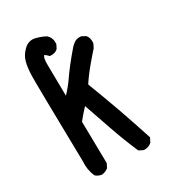

<svg xmlns="http://www.w3.org/2000/svg" viewBox="-185 -860 870 967"><g transform="rotate(-30 250.0 -376.5)"><path d="M120.1 5.9Q101.6 3.4 87.4 -8.3L85.9 -9.8L85 -11.7Q66.4 -52.7 70.3 -102.1Q61.5 -557.6 63 -603.5Q64.5 -649.9 72.8 -680.2Q81.1 -712.4 108.4 -738.3Q137.7 -766.6 175.3 -756.3Q209 -747.6 229.5 -734.9L230.5 -734.4L231.4 -733.4Q252.4 -712.9 250 -681.2V-679.2L249 -677.2L239.3 -657.7L238.3 -655.8L236.8 -654.8Q220.2 -640.1 194.3 -642.6L190.4 -643.1L188 -646Q179.2 -655.3 169.9 -661.1Q169.9 -661.1 169.4 -661.6Q167.5 -660.2 165.5 -655.8Q163.1 -651.9 161.6 -644.8Q160.2 -637.7 159.4 -627Q158.7 -616.2 159.2 -603Q160.2 -564.9 161.6 -429.2Q195.3 -464.8 219.2 -500.5Q234.9 -523.4 259.3 -554.7Q283.7 -585.9 317.9 -625.5L318.4 -626L318.8 -626.5L332.5 -638.2Q349.1 -652.8 375 -650.4H377L378.4 -649.4L397.9 -639.6L399.4 -638.7L400.9 -637.2Q409.2 -627.9 412.1 -615.7Q415 -603.5 413.1 -589.4L412.6 -587.9L412.1 -586.4L402.3 -566.9L401.9 -565.9L400.9 -564.9Q388.2 -550.8 377 -537.8Q365.7 -524.9 355.7 -512.9Q345.7 -501 336.9 -490.2Q328.1 -479.5 320.8 -469.7Q313.5 -460 307.1 -451.4Q300.8 -442.9 295.9 -435.5Q291 -428.2 287.1 -421.9Q323.2 -328.1 356.9 -233.9Q391.1 -136.7 422.4 -40L423.8 -36.1L421.9 -32.7L412.1 -13.2L411.1 -11.7L409.7 -10.3Q391.1 6.3 365.2 3.9H363.3L361.8 2.9L342.3 -6.8L339.4 -8.3L337.9 -11.7Q302.2 -94.2 272.5 -180.7Q245.6 -259.3 218.8 -335.9Q187 -302.2 166 -274.9L169.9 -35.2V-32.7L168.9 -30.8L159.2 -11.2L158.2 -9.3L156.2 -7.8Q140.6 3.4 122.1 5.9H121.1Z"/></g></svg>

Font: NaikaiFont
Style: Bold
Weight: 700
Version: Version 1.89